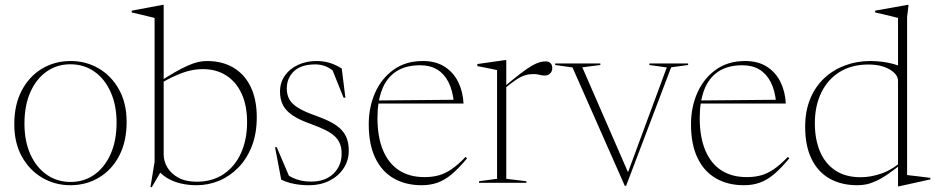

<svg xmlns="http://www.w3.org/2000/svg" viewBox="-20 -755 3862 793"><path d="M271.5 -3.5Q327.5 -3.5 370 -33.8Q412.5 -64 437 -119Q461.5 -174 461.5 -248.5Q461.5 -320 437.2 -374.5Q413 -429 370 -459.2Q327 -489.5 270.5 -489.5Q215 -489.5 172.2 -459.2Q129.5 -429 105.2 -374Q81 -319 81 -244.5Q81 -172.5 105.2 -118.2Q129.5 -64 172.5 -33.8Q215.5 -3.5 271.5 -3.5ZM270.5 10Q208 10 155.2 -20.5Q102.5 -51 70.8 -107.5Q39 -164 39 -242Q39 -323 69.8 -381.2Q100.5 -439.5 153.2 -471.2Q206 -503 272 -503Q335 -503 387.5 -472.5Q440 -442 471.5 -385.5Q503 -329 503 -251Q503 -170.5 472.5 -112Q442 -53.5 389.2 -21.8Q336.5 10 270.5 10Z M626 -60 652.5 -60.5 607 18 601.5 17.5 618.5 -86.5V-681Q612 -682.5 597 -686.2Q582 -690 562.8 -694.5Q543.5 -699 524 -703.5V-711L652 -735H656V-680.5V-117Q656 -89.5 671 -63.8Q686 -38 716.5 -21.2Q747 -4.5 792.5 -4.5Q857.5 -4.5 904 -36Q950.5 -67.5 975.5 -123Q1000.5 -178.5 1000.5 -250.5Q1000.5 -319.5 977.8 -368.5Q955 -417.5 914 -443.5Q873 -469.5 818 -469.5Q792 -469.5 766.2 -463.8Q740.5 -458 707.8 -443.8Q675 -429.5 628 -402.5L623.5 -407.5Q668 -437 700.2 -455.5Q732.5 -474 756 -484.2Q779.5 -494.5 798.2 -498.8Q817 -503 834 -503Q898.5 -503 944.8 -475.2Q991 -447.5 1015.8 -395.5Q1040.5 -343.5 1040.5 -270.5Q1040.5 -203 1020 -151Q999.5 -99 964.5 -63Q929.5 -27 885 -8.5Q840.5 10 791.5 10Q757 10 725.8 2.5Q694.5 -5 669.2 -20.5Q644 -36 626 -60Z M1287 -503Q1316.5 -503 1341.2 -495.5Q1366 -488 1391.5 -472L1406.5 -351.5H1399L1351 -471L1364 -455.5Q1345 -473 1325 -481Q1305 -489 1282.5 -489Q1224 -489 1194.2 -460.8Q1164.5 -432.5 1164.5 -389.5Q1164.5 -364 1175.2 -344.5Q1186 -325 1212.8 -308.8Q1239.5 -292.5 1287.5 -276Q1323.5 -263 1349 -249.2Q1374.5 -235.5 1390.2 -218.8Q1406 -202 1413.2 -181Q1420.5 -160 1420.5 -133Q1420.5 -93 1399.8 -60.8Q1379 -28.5 1341.8 -9.2Q1304.5 10 1255.5 10Q1222.5 10 1194 4.2Q1165.5 -1.5 1141.5 -13L1116 -147H1123L1178 -18L1163.5 -37Q1173.5 -28 1188.8 -20.8Q1204 -13.5 1223.2 -9.2Q1242.5 -5 1265 -5Q1323.5 -5 1357.2 -37.8Q1391 -70.5 1391 -120.5Q1391 -143.5 1384.2 -160.8Q1377.5 -178 1362.8 -192Q1348 -206 1323.8 -218Q1299.5 -230 1264 -243Q1216.5 -259.5 1188.5 -278.5Q1160.5 -297.5 1148.5 -321.2Q1136.5 -345 1136.5 -376.5Q1136.5 -414.5 1156.8 -443Q1177 -471.5 1211.2 -487.2Q1245.5 -503 1287 -503Z M1726.5 -503Q1780 -503 1816.5 -479.5Q1853 -456 1872.5 -416.5Q1892 -377 1894.5 -327.5H1533.5V-340L1863.5 -343L1854.5 -332.5Q1849.5 -382.5 1832 -416.5Q1814.5 -450.5 1785.2 -468Q1756 -485.5 1715.5 -485.5Q1654.5 -485.5 1615.2 -459Q1576 -432.5 1557.5 -383.8Q1539 -335 1539 -268.5Q1539 -189 1562 -134.2Q1585 -79.5 1628.2 -51.5Q1671.5 -23.5 1733 -23.5Q1765.5 -23.5 1792 -30.8Q1818.5 -38 1845.2 -56.2Q1872 -74.5 1903 -107L1909 -101Q1874.5 -59.5 1845.5 -35.2Q1816.5 -11 1787 -0.5Q1757.5 10 1721.5 10Q1655 10 1605.8 -18.5Q1556.5 -47 1529.8 -103Q1503 -159 1503 -241.5Q1503 -312.5 1529.2 -371.8Q1555.5 -431 1605.5 -467Q1655.5 -503 1726.5 -503Z M2233 -501.5Q2247 -501.5 2254 -494Q2261 -486.5 2261 -474Q2261 -460 2252.2 -451.5Q2243.5 -443 2229.5 -443Q2221 -443 2215 -444.5Q2209 -446 2201.8 -447.5Q2194.5 -449 2182 -449Q2164.5 -449 2148.8 -444.2Q2133 -439.5 2113 -426.5Q2093 -413.5 2063 -388.5L2061 -395.5Q2102.5 -430.5 2130.5 -451.8Q2158.5 -473 2177.2 -483.8Q2196 -494.5 2209 -498Q2222 -501.5 2233 -501.5ZM2071 -399.5V-16.5L2154 -6.5V0H1958.5V-6.5L2033 -16.5V-465.5Q2026.5 -467 2014.5 -469.5Q2002.5 -472 1986.2 -475.2Q1970 -478.5 1951.5 -482V-490.5L2067 -507H2071Z M2752 -477 2566 12.5H2560.5L2344.5 -476.5L2273 -486.5V-493H2459.5V-486.5L2385 -477L2578 -34L2562.5 -13L2734 -476.5L2662 -486.5V-493H2822V-486.5Z M3057.5 -503Q3111 -503 3147.5 -479.5Q3184 -456 3203.5 -416.5Q3223 -377 3225.5 -327.5H2864.5V-340L3194.5 -343L3185.5 -332.5Q3180.5 -382.5 3163 -416.5Q3145.5 -450.5 3116.2 -468Q3087 -485.5 3046.5 -485.5Q2985.5 -485.5 2946.2 -459Q2907 -432.5 2888.5 -383.8Q2870 -335 2870 -268.5Q2870 -189 2893 -134.2Q2916 -79.5 2959.2 -51.5Q3002.5 -23.5 3064 -23.5Q3096.5 -23.5 3123 -30.8Q3149.5 -38 3176.2 -56.2Q3203 -74.5 3234 -107L3240 -101Q3205.5 -59.5 3176.5 -35.2Q3147.5 -11 3118 -0.5Q3088.5 10 3052.5 10Q2986 10 2936.8 -18.5Q2887.5 -47 2860.8 -103Q2834 -159 2834 -241.5Q2834 -312.5 2860.2 -371.8Q2886.5 -431 2936.5 -467Q2986.5 -503 3057.5 -503Z M3689 -421Q3689 -447.5 3654.8 -468Q3620.5 -488.5 3566.5 -488.5Q3497.5 -488.5 3448 -457.8Q3398.5 -427 3372 -372.2Q3345.5 -317.5 3345.5 -246Q3345.5 -180 3366.5 -129.8Q3387.5 -79.5 3429.8 -51.2Q3472 -23 3535 -23Q3577 -23 3622.5 -39Q3668 -55 3716.5 -98.5L3721.5 -93Q3680.5 -58.5 3650.2 -37.8Q3620 -17 3597 -6.8Q3574 3.5 3556 6.8Q3538 10 3521 10Q3454.5 10 3406.2 -17.5Q3358 -45 3331.8 -98.8Q3305.5 -152.5 3305.5 -231Q3305.5 -296 3326.2 -346.5Q3347 -397 3384 -431.8Q3421 -466.5 3470 -484.8Q3519 -503 3575 -503Q3598.5 -503 3622.5 -500Q3646.5 -497 3669.2 -491Q3692 -485 3712 -475L3689 -467V-681Q3683 -682.5 3665.8 -686.8Q3648.5 -691 3628.8 -695.8Q3609 -700.5 3594.5 -703.5V-711L3728.5 -735H3732.5L3726.5 -684.5V-32Q3731 -31.5 3743.2 -30Q3755.5 -28.5 3771 -26.8Q3786.5 -25 3800.5 -23.2Q3814.5 -21.5 3822.5 -20.5V-14L3693.5 14.5H3689V-70Z"/></svg>

Font: Newsreader 60pt ExtraLight
Style: Regular
Weight: 250
Designer: Hugues Gentile
Foundry: Production Type
Version: Version 1.003